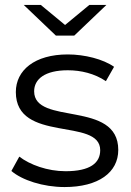

<svg xmlns="http://www.w3.org/2000/svg" viewBox="-20 -751 530 776"><path d="M241 5C378 5 458 -54 458 -145C458 -348 118 -242 118 -382C118 -431 161 -467 254 -467C307 -467 362 -454 408 -423L441 -481C397 -512 322 -531 254 -531C120 -531 44 -467 44 -379C44 -171 385 -278 385 -144C385 -92 344 -59 245 -59C172 -59 101 -85 58 -118L26 -60C69 -23 154 5 241 5ZM410 -731H341L243 -650L145 -731H76L206 -607H280Z"/></svg>

Font: Montserrat-Alt1
Style: Regular
Weight: 400
Designer: Differentunic
Foundry: Differentunic
Version: Version 7.222